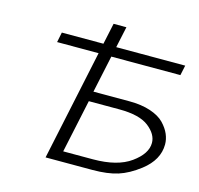

<svg xmlns="http://www.w3.org/2000/svg" viewBox="-108 -866 1020 982"><g transform="rotate(15 402.0 -375.0)"><path d="M120.1 -585 130.9 -638.2H351.1L375 -750H442.9L418.9 -638.2H784.2L772.9 -585H407.2L365.2 -388.2H555.2Q620.1 -388.2 668 -372.1Q715.8 -356 741 -329.6Q766.1 -303.2 777.6 -276.1Q789.1 -249 789.1 -222.2Q789.1 -140.1 709 -78.1Q651.9 -34.2 597.9 -17.1Q543.9 0 463.9 0H215.8L339.8 -585ZM294.9 -53.2H452.1Q581.1 -53.2 651.6 -104Q722.2 -154.8 722.2 -211.9Q722.2 -257.8 673.1 -296.4Q624 -335 516.1 -335H355Z"/></g></svg>

Font: CMU Bright
Style: Oblique
Weight: 500
Italic angle: -12°
Version: Version 0.7.0